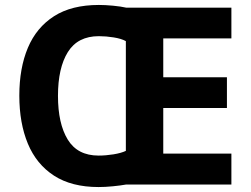

<svg xmlns="http://www.w3.org/2000/svg" viewBox="-20 -745 1013 775"><path d="M379 -725Q405 -725 436.5 -722Q468 -719 490 -714H914V-590H639V-433H896V-309H639V-125H914V0H488Q466 4 435 7Q404 10 378 10Q269 10 198 -36Q127 -82 92.5 -165Q58 -248 58 -359Q58 -470 92.5 -552Q127 -634 198 -679.5Q269 -725 379 -725ZM379 -599Q294 -599 254 -535Q214 -471 214 -358Q214 -246 253.5 -181.5Q293 -117 378 -117Q407 -117 438 -122Q469 -127 488 -136V-579Q470 -589 439 -594Q408 -599 379 -599Z"/></svg>

Font: Noto Sans Balinese
Style: Bold
Weight: 700
Designer: Aditya Bayu, David Williams
Foundry: David Williams
Version: Version 2.005; ttfautohint (v1.8.4.7-5d5b)